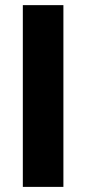

<svg xmlns="http://www.w3.org/2000/svg" viewBox="-20 -731 337 751"><path d="M228 -710.9V0H69.3V-710.9Z"/></svg>

Font: Vazirmatn RD ExtraBold
Style: Regular
Weight: 800
Designer: Saber Rastikerdar
Foundry: Saber Rastikerdar
Version: Version 32.102